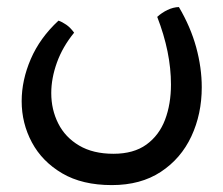

<svg xmlns="http://www.w3.org/2000/svg" viewBox="-20 -251 634 545"><path d="M297.4 274.4Q213.4 274.4 156.5 241Q99.6 207.5 70.6 153.3Q41.5 99.1 41.5 36.1Q41.5 -23.4 67.4 -83.5Q93.3 -143.6 146 -192.4Q156.2 -189 168 -180.9Q179.7 -172.9 190.4 -158.2Q157.7 -118.2 141.6 -73.5Q125.5 -28.8 125.5 13.2Q125.5 60.1 145.3 99.4Q165 138.7 204.6 162.1Q244.1 185.5 302.2 185.5Q359.4 185.5 395.5 159.4Q431.6 133.3 448.5 88.9Q465.3 44.4 465.3 -11.2Q465.3 -102.5 426.3 -203.1Q439 -214.8 455.3 -222.7Q471.7 -230.5 487.8 -231Q521 -174.8 536.9 -116.7Q552.7 -58.6 552.7 -3.4Q552.7 72.8 523.2 136Q493.7 199.2 436.5 236.8Q379.4 274.4 297.4 274.4Z"/></svg>

Font: Harmattan
Style: Bold
Weight: 700
Designer: George W. Nuss III and SIL International
Foundry: SIL International
Version: Version 4.000